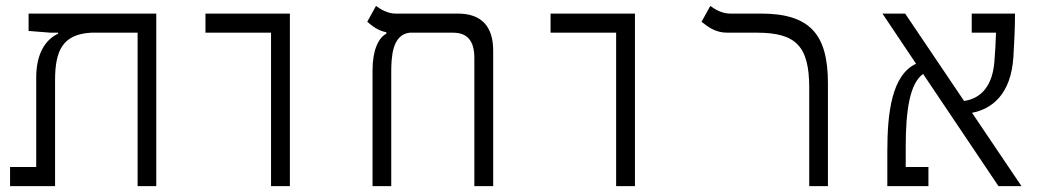

<svg xmlns="http://www.w3.org/2000/svg" viewBox="-20 -632 3556 652"><path d="M510.7 0V-585.9H77.1V-526.9L151.9 -521H177.2V-517.6C137.7 -499 103 -454.6 103 -368.7V-64.9H14.2V0H167V-359.4C167 -461.9 193.8 -515.6 289.6 -521H447.3V0Z M900.4 0H964.4V-585.9H677.7V-521H900.4Z M1654.8 -459.5C1654.8 -542.5 1615.2 -585.9 1534.2 -585.9H1322.3C1295.9 -585.9 1271.5 -601.1 1256.8 -611.8L1227.1 -558.1C1242.7 -544.9 1263.7 -527.3 1292 -522.5V-517.6C1264.6 -503.4 1245.1 -460.9 1245.1 -393.1V0H1308.6V-383.8C1308.6 -434.6 1310.5 -514.2 1371.1 -521H1518.1C1566.9 -521 1590.8 -493.7 1590.8 -435.1V0H1654.8Z M2072.3 0H2136.2V-585.9H1849.6V-521H2072.3Z M2791.5 -349.6C2791.5 -517.1 2729 -585.9 2563.5 -585.9H2458C2431.2 -585.9 2406.7 -601.1 2392.1 -611.8L2362.3 -558.1C2383.3 -541.5 2408.7 -521 2449.7 -521H2550.8C2683.1 -521 2728 -475.1 2728 -334V0H2791.5Z M3370.6 0H3448.7L3280.8 -249C3346.2 -261.2 3413.6 -309.6 3421.4 -439.9C3423.8 -481 3426.8 -534.2 3426.8 -585.9H3279.8V-521H3362.3C3361.3 -488.3 3359.4 -455.1 3356.9 -424.3C3351.1 -344.7 3315.4 -298.3 3253.9 -289.1L3053.7 -585.9H2976.6L3090.8 -415.5C3008.3 -377 2993.2 -250 2993.2 -117.7V0H3132.8V-64.9H3055.7V-133.3C3055.7 -256.8 3069.3 -348.6 3114.7 -380.9Z"/></svg>

Font: Cascadia Code Light
Style: Regular
Weight: 300
Monospace: yes
Designer: Aaron Bell
Foundry: Saja Typeworks
Version: Version 2404.023